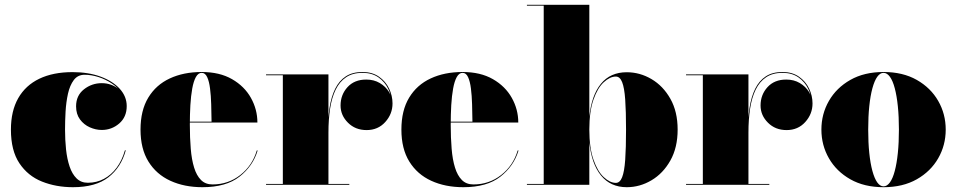

<svg xmlns="http://www.w3.org/2000/svg" viewBox="-20 -770 3986 800"><path d="M284 10Q213.5 10 154.8 -13.5Q96 -37 60.8 -89.8Q25.5 -142.5 25.5 -230Q25.5 -307.5 56 -361Q86.5 -414.5 144 -442Q201.5 -469.5 282 -469.5Q348 -469.5 399 -450.8Q450 -432 479 -400Q508 -368 508 -328Q508 -282.5 476.8 -255.5Q445.5 -228.5 404 -228.5Q379 -228.5 354.2 -239.5Q329.5 -250.5 313.2 -272.5Q297 -294.5 297 -327Q297 -372 329.8 -397.8Q362.5 -423.5 404 -423.5Q444 -423.5 475.5 -398.2Q507 -373 507 -328H504.5Q504.5 -356.5 488.5 -380.5Q472.5 -404.5 446.2 -422Q420 -439.5 390.2 -449Q360.5 -458.5 332.5 -458.5Q304 -458.5 287.5 -436.5Q271 -414.5 263.2 -379.5Q255.5 -344.5 253.2 -305Q251 -265.5 251 -230Q251 -187 255.2 -147.2Q259.5 -107.5 270 -76.2Q280.5 -45 299 -26.8Q317.5 -8.5 346 -8.5Q382.5 -8.5 413 -24.8Q443.5 -41 466 -71.2Q488.5 -101.5 500.5 -143.5H504Q484.5 -72.5 431.5 -31.2Q378.5 10 284 10Z M823.5 10Q748 10 689.8 -16.8Q631.5 -43.5 598.5 -96.8Q565.5 -150 565.5 -230Q565.5 -310 597.8 -363.2Q630 -416.5 687.5 -443.2Q745 -470 820.5 -470Q895 -470 946.8 -440.2Q998.5 -410.5 1025.5 -362.2Q1052.5 -314 1052.5 -259.5H632.5V-263H861.5Q861 -300 860 -335.8Q859 -371.5 855.2 -401.2Q851.5 -431 843.2 -448.8Q835 -466.5 820.5 -466.5Q806 -466.5 796.2 -449Q786.5 -431.5 781 -401Q775.5 -370.5 773.2 -331.8Q771 -293 771 -250Q771 -196 774.8 -150.5Q778.5 -105 788.8 -71.8Q799 -38.5 817.5 -20Q836 -1.5 865.5 -1.5Q931 -1.5 981.2 -40.8Q1031.5 -80 1050 -143H1053.5Q1034 -78 978 -34Q922 10 823.5 10Z M1346 -217.5Q1346 -274 1353 -320.2Q1360 -366.5 1376.5 -400Q1393 -433.5 1420.8 -451.8Q1448.5 -470 1490.5 -470Q1531 -470 1559 -450.5Q1587 -431 1601.2 -401Q1615.5 -371 1615.5 -339Q1615.5 -295 1585.2 -261.5Q1555 -228 1507.5 -228Q1460.5 -228 1429.8 -258.8Q1399 -289.5 1399 -330.5Q1399 -375 1427.8 -406.8Q1456.5 -438.5 1506 -438.5Q1538 -438.5 1562.5 -424Q1587 -409.5 1600.8 -386.8Q1614.5 -364 1614.5 -339H1612Q1612 -369.5 1598 -399Q1584 -428.5 1557 -447.5Q1530 -466.5 1490.5 -466.5Q1449.5 -466.5 1422.2 -448.2Q1395 -430 1378.8 -396.8Q1362.5 -363.5 1355.5 -318Q1348.5 -272.5 1348.5 -217.5ZM1348.5 -460V-3.5H1435.5V0H1088.5V-3.5H1158.5V-456.5H1088.5V-460Z M1910.5 10Q1835 10 1776.8 -16.8Q1718.5 -43.5 1685.5 -96.8Q1652.5 -150 1652.5 -230Q1652.5 -310 1684.8 -363.2Q1717 -416.5 1774.5 -443.2Q1832 -470 1907.5 -470Q1982 -470 2033.8 -440.2Q2085.5 -410.5 2112.5 -362.2Q2139.5 -314 2139.5 -259.5H1719.5V-263H1948.5Q1948 -300 1947 -335.8Q1946 -371.5 1942.2 -401.2Q1938.5 -431 1930.2 -448.8Q1922 -466.5 1907.5 -466.5Q1893 -466.5 1883.2 -449Q1873.5 -431.5 1868 -401Q1862.5 -370.5 1860.2 -331.8Q1858 -293 1858 -250Q1858 -196 1861.8 -150.5Q1865.5 -105 1875.8 -71.8Q1886 -38.5 1904.5 -20Q1923 -1.5 1952.5 -1.5Q2018 -1.5 2068.2 -40.8Q2118.5 -80 2137 -143H2140.5Q2121 -78 2065 -34Q2009 10 1910.5 10Z M2591.5 10Q2524 10 2484.2 -38.8Q2444.5 -87.5 2435.5 -177.5V0H2175.5V-3.5H2245.5V-746.5H2175.5V-750H2435.5V-283Q2444.5 -372.5 2483.8 -420.8Q2523 -469 2591.5 -469Q2646 -469 2694.5 -440.5Q2743 -412 2773.2 -358.5Q2803.5 -305 2803.5 -230Q2803.5 -155 2773.2 -101.2Q2743 -47.5 2694.5 -18.8Q2646 10 2591.5 10ZM2546 -8Q2563 -8 2572.2 -31.5Q2581.5 -55 2585 -104Q2588.5 -153 2588.5 -230Q2588.5 -307 2585 -355.8Q2581.5 -404.5 2572.2 -427.8Q2563 -451 2546 -451Q2521.5 -451 2495.8 -427.5Q2470 -404 2452.8 -355Q2435.5 -306 2435.5 -230Q2435.5 -154 2452.8 -104.8Q2470 -55.5 2495.8 -31.8Q2521.5 -8 2546 -8Z M3096 -217.5Q3096 -274 3103 -320.2Q3110 -366.5 3126.5 -400Q3143 -433.5 3170.8 -451.8Q3198.5 -470 3240.5 -470Q3281 -470 3309 -450.5Q3337 -431 3351.2 -401Q3365.5 -371 3365.5 -339Q3365.5 -295 3335.2 -261.5Q3305 -228 3257.5 -228Q3210.5 -228 3179.8 -258.8Q3149 -289.5 3149 -330.5Q3149 -375 3177.8 -406.8Q3206.5 -438.5 3256 -438.5Q3288 -438.5 3312.5 -424Q3337 -409.5 3350.8 -386.8Q3364.5 -364 3364.5 -339H3362Q3362 -369.5 3348 -399Q3334 -428.5 3307 -447.5Q3280 -466.5 3240.5 -466.5Q3199.5 -466.5 3172.2 -448.2Q3145 -430 3128.8 -396.8Q3112.5 -363.5 3105.5 -318Q3098.5 -272.5 3098.5 -217.5ZM3098.5 -460V-3.5H3185.5V0H2838.5V-3.5H2908.5V-456.5H2838.5V-460Z M3661.5 10Q3581 10 3523 -23Q3465 -56 3433.8 -110.5Q3402.5 -165 3402.5 -230Q3402.5 -295 3433.8 -349.5Q3465 -404 3523 -437Q3581 -470 3661.5 -470Q3742 -470 3800 -437Q3858 -404 3889.2 -349.5Q3920.5 -295 3920.5 -230Q3920.5 -165 3889.2 -110.5Q3858 -56 3800 -23Q3742 10 3661.5 10ZM3661.5 6.5Q3676 6.5 3688 -10Q3700 -26.5 3708.2 -57.8Q3716.5 -89 3721 -132.5Q3725.5 -176 3725.5 -230Q3725.5 -284 3721 -327.5Q3716.5 -371 3708.2 -402.2Q3700 -433.5 3688 -450Q3676 -466.5 3661.5 -466.5Q3647 -466.5 3635.2 -450Q3623.5 -433.5 3615 -402.2Q3606.5 -371 3602 -327.5Q3597.5 -284 3597.5 -230Q3597.5 -176 3602 -132.5Q3606.5 -89 3615 -57.8Q3623.5 -26.5 3635.2 -10Q3647 6.5 3661.5 6.5Z"/></svg>

Font: Bodoni Moda 48pt Black
Style: Regular
Weight: 900
Designer: Owen Earl
Foundry: indestructible type
Version: Version 2.004